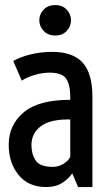

<svg xmlns="http://www.w3.org/2000/svg" viewBox="-20 -734 429 763"><path d="M163.6 9.3Q92.8 9.3 53.7 -38.8Q14.6 -86.9 14.6 -158.7Q14.6 -237.3 74 -287.4Q133.3 -337.4 259.3 -337.4V-347.7Q259.3 -397.9 242.7 -421.6Q226.1 -445.3 176.8 -445.3Q147.9 -445.3 116.7 -435.8Q85.4 -426.3 66.4 -413.6L32.7 -491.7Q59.6 -507.3 100.8 -517.6Q142.1 -527.8 187.5 -527.8Q270.5 -527.8 308.8 -484.6Q347.2 -441.4 347.2 -351.1V9.3H290.5L267.1 -44.9Q252 -22.9 226.6 -6.8Q201.2 9.3 163.6 9.3ZM190.4 -70.8Q212.9 -70.8 232.7 -83.3Q252.4 -95.7 259.3 -110.8V-259.3H250Q177.2 -259.3 141.1 -231.4Q105 -203.6 105 -157.2Q105 -121.1 122.1 -95.9Q139.2 -70.8 190.4 -70.8ZM199.2 -592.8Q170.9 -592.8 153.6 -611.1Q136.2 -629.4 136.2 -653.3Q136.2 -677.7 153.6 -695.8Q170.9 -713.9 199.2 -713.9Q228 -713.9 245.1 -695.8Q262.2 -677.7 262.2 -653.3Q262.2 -629.4 245.1 -611.1Q228 -592.8 199.2 -592.8Z"/></svg>

Font: Voltaire
Style: Regular
Weight: 400
Designer: Yvonne Schüttler, Eben Sorkin, Emma Marichal
Foundry: Sorkin Type Co.
Version: Version 1.010; ttfautohint (v1.8.4.7-5d5b)